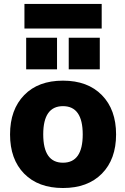

<svg xmlns="http://www.w3.org/2000/svg" viewBox="-20 -946 636 978"><path d="M200.2 -261.7Q200.2 -117.2 300.8 -117.2Q401.4 -117.2 401.4 -261.2Q401.4 -405.3 300.8 -405.3Q200.2 -405.3 200.2 -261.7ZM103.5 -461.9Q174.8 -535.2 300.8 -535.2Q426.8 -535.2 499 -461.4Q571.3 -387.7 571.3 -261.2Q571.3 -134.8 499 -61.5Q426.8 11.7 300.8 11.7Q174.8 11.7 103 -61.5Q31.2 -134.8 31.2 -261.2Q31.2 -387.7 103.5 -461.9ZM104.5 -800.8V-925.8H498V-800.8ZM113.3 -592.8V-753.9H270.5V-592.8ZM330.1 -592.8V-753.9H488.3V-592.8Z"/></svg>

Font: Gen Shin Gothic Heavy
Style: Bold
Weight: 900
Designer: [Source Han Sans]
Ryoko NISHIZUKA  (kana & ideographs); Paul D. Hunt (Latin, Greek & Cyrillic); Wenlong ZHANG  (bopomofo
Version: Version 1.002.20150607